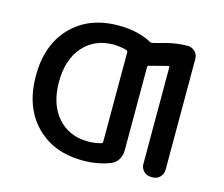

<svg xmlns="http://www.w3.org/2000/svg" viewBox="-105 -906 1210 1036"><g transform="rotate(15 500.0 -388.0)"><path d="M437.5 -10.7Q354.5 -10.7 288.6 -36.1Q222.7 -61.5 172.9 -112.8Q123 -164.1 98.6 -233.4Q74.2 -301.8 74.2 -387.7Q74.2 -473.6 98.6 -542Q123 -611.3 172.9 -662.6Q222.7 -713.9 288.6 -739.3Q354.5 -764.6 437.5 -764.6Q543.9 -764.6 622.1 -722.7Q628.9 -718.8 635.7 -720.7L710 -740.2Q765.6 -754.9 823.2 -754.9H824.2Q847.7 -754.9 864.7 -738.3Q881.8 -721.7 881.8 -697.3V-78.1Q881.8 -53.7 864.7 -37.1Q847.7 -20.5 824.2 -20.5H815.4Q791 -20.5 774.4 -37.1Q757.8 -53.7 757.8 -78.1V-618.2Q757.8 -621.1 755.4 -622.6Q752.9 -624 750 -623L648.4 -596.7Q641.6 -594.7 641.6 -586.9V-122.1Q641.6 -93.8 627.9 -70.8Q614.3 -47.9 589.8 -38.1Q520.5 -10.7 437.5 -10.7ZM436.5 -658.2Q332 -658.2 267.6 -585.9Q203.1 -512.7 203.1 -387.7Q203.1 -262.7 267.6 -189.5Q332 -117.2 437.5 -117.2Q476.6 -117.2 509.8 -127Q517.6 -128.9 517.6 -136.7V-637.7Q517.6 -645.5 509.8 -647.5Q476.6 -657.2 436.5 -658.2Z"/></g></svg>

Font: Rounded Mgen+ 1m medium
Style: Regular
Weight: 500
Designer: [Source Han Sans]
Ryoko NISHIZUKA  (kana & ideographs); Paul D. Hunt (Latin, Greek & Cyrillic); Wenlong ZHANG  (bopomofo
Version: Version 1.059.20150602